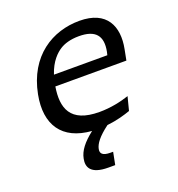

<svg xmlns="http://www.w3.org/2000/svg" viewBox="-133 -635 886 955"><g transform="rotate(-20 310.0 -158.0)"><path d="M263 -429.5C284 -443 317.5 -454.5 363.5 -454.5C451 -454.5 484.5 -414.5 468.5 -333.5C467.5 -327.5 466 -322 464.5 -317H182C203 -381.5 238.5 -414 263 -429.5ZM74 -252C44.5 -99.5 110 -0.5 264.5 11C213.5 51 185.5 86.5 178 126.5C169.5 168.5 184.5 210 278.5 210H314.5L327.5 144H313C271.5 144 260 129 265 106C270 81 292 50 346.5 9.5C398.5 4 441.5 -9 471 -19.5L489.5 -91.5C447.5 -77.5 392.5 -65 332 -65C176 -65 151 -151.5 168.5 -259.5H544.5L555.5 -316C578 -430 537 -525.5 392 -525.5C249.5 -525.5 111 -443.5 74 -252Z"/></g></svg>

Font: Monaspace Argon
Style: Italic
Weight: 400
Italic angle: -11°
Designer: Riley Cran & the Lettermatic Team
Foundry: Lettermatic
Version: Version 1.101 (Monaspace Argon)